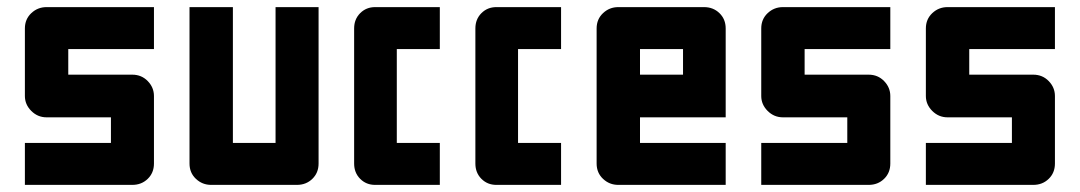

<svg xmlns="http://www.w3.org/2000/svg" viewBox="-20 -520 3037 540"><path d="M352 -310Q378 -310 395.5 -292Q413 -274 413 -250V-60Q413 -34 395.5 -17Q378 0 352 0H50V-118H292V-190H111Q86 -190 68 -208Q50 -226 50 -250V-440Q50 -466 68 -483Q86 -500 111 -500H413V-382H172V-310H352Z M876 -500V-60Q876 -34 858.5 -17Q841 0 815 0H574Q549 0 531 -17Q513 -34 513 -60V-500H635V-118H755V-500Z M1035 0Q1010 0 993 -17Q976 -34 976 -60V-440Q976 -466 993 -483Q1010 -500 1035 -500H1217V-382H1096V-118H1217V0H1035Z M1376 0Q1351 0 1334 -17Q1317 -34 1317 -60V-440Q1317 -466 1334 -483Q1351 -500 1376 -500H1558V-382H1437V-118H1558V0H1376Z M1658 -440Q1658 -466 1676 -483Q1694 -500 1719 -500H1960Q1986 -500 2003.5 -483Q2021 -466 2021 -440V-190H1780V-118H2021V0H1719Q1694 0 1676 -17Q1658 -34 1658 -60ZM1780 -310H1901V-382H1780Z M2423 -310Q2449 -310 2466.5 -292Q2484 -274 2484 -250V-60Q2484 -34 2466.5 -17Q2449 0 2423 0H2121V-118H2363V-190H2182Q2157 -190 2139 -208Q2121 -226 2121 -250V-440Q2121 -466 2139 -483Q2157 -500 2182 -500H2484V-382H2243V-310H2423Z M2886 -310Q2912 -310 2929.5 -292Q2947 -274 2947 -250V-60Q2947 -34 2929.5 -17Q2912 0 2886 0H2584V-118H2826V-190H2645Q2620 -190 2602 -208Q2584 -226 2584 -250V-440Q2584 -466 2602 -483Q2620 -500 2645 -500H2947V-382H2706V-310H2886Z"/></svg>

Font: Tschichold
Style: Bold
Weight: 700
Designer: Peter Wiegel
Foundry: Peter Wiegel
Version: Version 1.000; ttfautohint (v1.3)